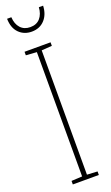

<svg xmlns="http://www.w3.org/2000/svg" viewBox="-173 -936 561 971"><g transform="rotate(-20 107.0 -450.5)"><path d="M37 0V-19L95 -22V-691L37 -695V-714H177V-695L121 -691V-22L177 -19V0ZM107 -797Q66 -797 39 -824Q12 -851 11 -901H34Q36 -864 55.5 -842.5Q75 -821 108 -821Q142 -821 161 -843Q180 -865 182 -901H205Q203 -854 176.5 -825.5Q150 -797 107 -797Z"/></g></svg>

Font: Noto Sans Display Thin Cond
Style: Regular
Weight: 250
Width: 3
Designer: Monotype Design team
Foundry: Monotype Imaging Inc.
Version: Version 1.000